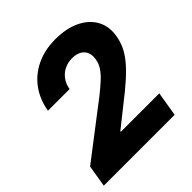

<svg xmlns="http://www.w3.org/2000/svg" viewBox="-196 -882 1027 1027"><g transform="rotate(-45 317.5 -368.5)"><path d="M7.8 0 28.3 -124 331.5 -356.4Q365.7 -383.8 391.8 -407.5Q418 -431.2 434.3 -455.1Q450.7 -479 455.1 -507.3Q460.4 -538.1 450.9 -559.1Q441.4 -580.1 420.7 -591.1Q399.9 -602.1 369.6 -602.1Q338.4 -602.1 312 -589.4Q285.6 -576.7 267.6 -552.7Q249.5 -528.8 243.7 -494.6H80.1Q92.8 -569.3 132.8 -623.5Q172.9 -677.7 235.6 -707.5Q298.3 -737.3 377.9 -737.3Q460 -737.3 518.3 -709.7Q576.7 -682.1 604.5 -632.3Q632.3 -582.5 621.1 -516.6Q615.7 -484.9 602.3 -454.3Q588.9 -423.8 562.7 -390.9Q536.6 -357.9 493.7 -319.1Q450.7 -280.3 386.7 -231L276.9 -143.6L275.9 -139.2H566.9L543.9 0Z"/></g></svg>

Font: Inter 16pt ExtraBold
Style: Italic
Weight: 800
Italic angle: -9.3988°
Version: Version 4.001;git-66647c0bb